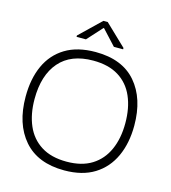

<svg xmlns="http://www.w3.org/2000/svg" viewBox="-110 -817 821 920"><g transform="rotate(15 300.5 -356.5)"><path d="M292.8 14Q161.2 14 92.2 -65.5Q23.2 -145 23.2 -280Q23.2 -369 53.1 -434.5Q83 -500 142.8 -536.5Q202.7 -573 292.8 -573Q425.3 -573 493.8 -493.5Q562.2 -414 562.2 -280Q562.2 -193 531.8 -126.5Q501.3 -60 441.6 -23Q381.8 14 292.8 14ZM292.5 -29.3Q367.7 -29.3 417.4 -60.4Q467.2 -91.5 492.4 -148Q517.7 -204.5 517.7 -280Q517.7 -355.7 493.2 -411.8Q468.8 -468 418.7 -499.2Q368.5 -530.3 292.5 -530.3Q182 -530.3 124.8 -464.3Q67.5 -398.3 67.5 -280Q67.5 -205.5 91.9 -149Q116.3 -92.5 166.4 -60.9Q216.5 -29.3 292.5 -29.3ZM184.8 -619.5V-626.2L289.3 -726.8H310.7L415.8 -626.2V-619.5H370L301.3 -693.8H298.7L231.3 -619.5Z"/></g></svg>

Font: Darker Grotesque Light
Style: Regular
Weight: 300
Designer: Gabriel Lam
Foundry: TypeRant
Version: Version 1.000;gftools[0.9.28]